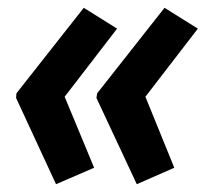

<svg xmlns="http://www.w3.org/2000/svg" viewBox="-20 -515 525 490"><path d="M123 -44.9 21 -265.1 22 -276.9 193.8 -495.1 278.8 -441.9 145 -268.1 220.2 -86.9ZM329.1 -44.9 226.1 -265.1 228 -276.9 399.9 -495.1 484.9 -441.9 351.1 -268.1 424.8 -86.9Z"/></svg>

Font: Open Sans Condensed
Style: Italic
Weight: 400
Width: 3
Italic angle: -12°
Designer: Monotype Design Team
Foundry: Monotype Imaging Inc.
Version: Version 3.000